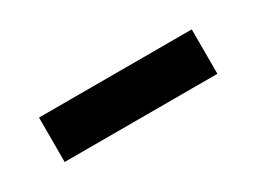

<svg xmlns="http://www.w3.org/2000/svg" viewBox="-24 -424 409 307"><g transform="rotate(-30 181.0 -271.0)"><path d="M40 -312H322V-230H40Z"/></g></svg>

Font: AtCorfu Sans
Style: AtCorfu Sans Regular
Weight: 400
Designer: Kostas Teopoulos
Foundry: Kostas Teopoulos
Version: Version 1.00 July 8, 2025, initial release